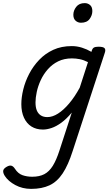

<svg xmlns="http://www.w3.org/2000/svg" viewBox="-94 -815 712 1233"><path d="M106 398Q50 398 4.5 373.5Q-41 349 -63 315Q-75 296 -73.5 282Q-72 268 -51 256Q-34 246 -21.5 249Q-9 252 2 269Q22 300 50.5 310Q79 320 113 320Q159 320 190.5 303.5Q222 287 245 250Q268 213 288 151L367 -92Q333 -51 300 -27Q267 -3 237 7Q207 17 182 17Q139 17 108 -2.5Q77 -22 60 -59Q43 -96 43 -146Q43 -190 55.5 -241Q68 -292 93.5 -341Q119 -390 157.5 -430.5Q196 -471 248 -495Q300 -519 367 -519Q400 -519 432 -509Q464 -499 493 -482L494 -485Q499 -504 509 -509.5Q519 -515 538 -515Q569 -515 577.5 -505.5Q586 -496 579 -476L373 154Q344 245 308.5 298.5Q273 352 224 375Q175 398 106 398ZM210 -63Q243 -63 278.5 -85.5Q314 -108 350 -150.5Q386 -193 418 -252L471 -416Q443 -430 418 -435Q393 -440 368 -440Q318 -440 279.5 -421Q241 -402 213 -370Q185 -338 167.5 -300Q150 -262 142 -224.5Q134 -187 134 -157Q134 -126 142.5 -105.5Q151 -85 168 -74Q185 -63 210 -63ZM426 -669Q406 -669 391.5 -682Q377 -695 377 -720Q377 -747 395.5 -771Q414 -795 450 -795Q470 -795 484.5 -782.5Q499 -770 499 -744Q499 -717 481.5 -693Q464 -669 426 -669Z"/></svg>

Font: Playwrite HR
Style: Regular
Weight: 400
Designer: Veronika Burian, José Scaglione
Foundry: TypeTogether
Version: Version 1.002